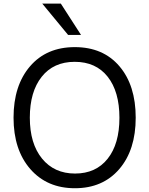

<svg xmlns="http://www.w3.org/2000/svg" viewBox="-20 -1006 821 1059"><path d="M147 -73.7Q54.7 -179.7 54.7 -356.9Q54.7 -534.2 145.5 -640.1Q236.3 -746.1 392.6 -746.1Q548.8 -746.1 638.7 -640.6Q728.5 -535.2 728.5 -356.9Q728.5 -178.7 637.7 -73.2Q546.9 32.2 393.1 32.2Q239.3 32.2 147 -73.7ZM210 -582.5Q144.5 -500 144.5 -356.9Q144.5 -213.9 211.9 -131.3Q279.3 -48.8 394 -48.8Q508.8 -48.8 573.7 -130.4Q638.7 -211.9 638.7 -356.4Q638.7 -501 573.7 -583Q508.8 -665 392.1 -665Q275.4 -665 210 -582.5ZM212.9 -986.3H315.4L426.8 -813.5H355.5Z"/></svg>

Font: GenEi M Gothic v2 Regular
Style: Regular
Weight: 400
Version: Version 2.0